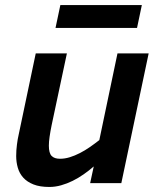

<svg xmlns="http://www.w3.org/2000/svg" viewBox="-20 -723 622 758"><path d="M244.1 -512.2 184.1 -230Q178.7 -203.6 175.8 -183.3Q172.9 -163.1 172.9 -147.9Q172.9 -118.7 183.8 -107.4Q194.8 -96.2 216.8 -96.2Q235.8 -96.2 255.6 -102.3Q275.4 -108.4 295.4 -118.7Q315.4 -128.9 334.7 -142.3Q354 -155.8 372.1 -169.9L443.8 -512.2H566.9L459 0H335.9L350.1 -65.9Q331.1 -49.3 310.1 -34.7Q289.1 -20 266.8 -9Q244.6 2 221.4 8.5Q198.2 15.1 174.8 15.1Q137.2 15.1 112.1 5.1Q86.9 -4.9 71.8 -21.7Q56.6 -38.6 50.3 -60.8Q43.9 -83 43.9 -106.9Q43.9 -129.9 46.9 -152.3Q49.8 -174.8 53.2 -189L121.1 -512.2ZM199.2 -612.8 218.3 -703.1H540L521 -612.8Z"/></svg>

Font: Clear Sans
Style: Bold Italic
Weight: 700
Italic angle: -12°
Foundry: Intel Corporation
Version: Version 1.00